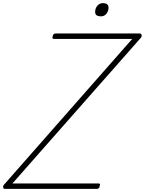

<svg xmlns="http://www.w3.org/2000/svg" viewBox="-66 -1213 930 1233"><path d="M-36 0Q-41 0 -43.5 -4Q-46 -8 -46 -14Q-46 -20 -42 -25L783 -963H284Q274 -963 271.5 -967Q269 -971 273 -982Q275 -991 279.5 -994.5Q284 -998 293 -998H833Q840 -998 843 -989Q846 -980 839 -971L14 -35H564Q575 -35 576 -30.5Q577 -26 574 -18Q573 -8 568 -4Q563 0 553 0ZM582 -1108Q565 -1108 555 -1114.5Q545 -1121 545 -1137Q545 -1159 559 -1176Q573 -1193 595 -1193Q611 -1193 621 -1186Q631 -1179 631 -1164Q631 -1143 618 -1125.5Q605 -1108 582 -1108Z"/></svg>

Font: Playwrite BE VLG Thin
Style: Regular
Weight: 250
Designer: Veronika Burian, José Scaglione
Foundry: TypeTogether
Version: Version 1.002